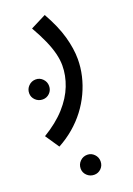

<svg xmlns="http://www.w3.org/2000/svg" viewBox="-171 -394 588 849"><g transform="rotate(-20 123.0 30.5)"><path d="M17 230 -27 165Q36 127 75.5 83Q115 39 133.5 -8.5Q152 -56 152 -103Q152 -130 144.5 -160Q137 -190 121.5 -225Q106 -260 82 -302L155 -339Q194 -270 210 -212.5Q226 -155 226 -106Q226 -67 217 -28Q208 11 190.5 48.5Q173 86 147.5 119.5Q122 153 89 181Q56 209 17 230ZM20 9Q0 9 -14 -4.5Q-28 -18 -28 -37Q-28 -57 -14 -71Q0 -85 20 -85Q39 -85 52.5 -71Q66 -57 66 -38Q66 -18 52.5 -4.5Q39 9 20 9ZM120 400Q100 400 86 386.5Q72 373 72 354Q72 334 86 320Q100 306 120 306Q139 306 152.5 320Q166 334 166 353Q166 373 152.5 386.5Q139 400 120 400Z"/></g></svg>

Font: Noto Sans Arabic ExtraCondensed
Style: Regular
Weight: 400
Width: 2
Designer: Monotype Design Team, Nadine Chahine, Nizar Qandah and Khaled Hosny
Foundry: Monotype Imaging Inc.
Version: Version 2.012